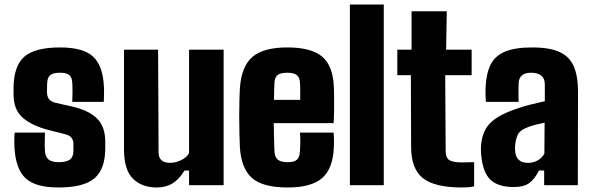

<svg xmlns="http://www.w3.org/2000/svg" viewBox="-20 -820 2620 850"><path d="M239 10Q136 10 92.5 -31.5Q49 -73 44 -168Q43 -190 43.5 -209Q44 -228 45 -233H179Q178 -200 178 -182.5Q178 -165 179 -151Q181 -124 196 -113Q211 -102 239 -102Q274 -102 289.5 -113.5Q305 -125 305 -152V-184Q305 -199 296.5 -210Q288 -221 268 -226L193 -245Q120 -264 80 -299.5Q40 -335 40 -401V-429Q40 -526 86.5 -568Q133 -610 246 -610Q348 -610 392 -569.5Q436 -529 440 -436Q441 -428 440.5 -413.5Q440 -399 440 -386Q440 -373 439 -369H300Q301 -386 301 -413Q301 -440 300 -453Q299 -477 287 -487.5Q275 -498 246 -498Q215 -498 202.5 -487.5Q190 -477 189 -453Q189 -452 188.5 -444.5Q188 -437 188 -414Q188 -393 197 -381Q206 -369 230 -364L296 -349Q370 -333 408 -297Q446 -261 446 -192V-164Q446 -71 398 -30.5Q350 10 239 10Z M674 10Q608 10 568.5 -29Q529 -68 529 -159V-600H680L682 -146Q682 -99 733 -99Q757 -99 782 -111Q807 -123 817 -142V-600H970V0H817V-65H797Q772 -25 743 -7.5Q714 10 674 10Z M1308 -233H1457Q1458 -227 1458.5 -206Q1459 -185 1458 -168Q1454 -73 1406 -31.5Q1358 10 1254 10Q1143 10 1095.5 -32Q1048 -74 1042 -168Q1041 -191 1040 -228Q1039 -265 1039 -305.5Q1039 -346 1040 -380Q1041 -414 1042 -430Q1049 -527 1098 -568.5Q1147 -610 1252 -610Q1358 -610 1406 -569.5Q1454 -529 1458 -436Q1459 -424 1459 -396.5Q1459 -369 1459 -336Q1459 -303 1457 -275H1192Q1192 -246 1193 -216Q1194 -186 1195 -151Q1196 -125 1209.5 -113.5Q1223 -102 1254 -102Q1283 -102 1295 -113.5Q1307 -125 1308 -152Q1309 -167 1309.5 -185.5Q1310 -204 1308 -233ZM1252 -498Q1221 -498 1208.5 -487.5Q1196 -477 1195 -453Q1194 -433 1193.5 -414Q1193 -395 1193 -378H1309Q1309 -404 1309 -425Q1309 -446 1308 -453Q1307 -477 1294 -487.5Q1281 -498 1252 -498Z M1529 0V-800H1679V0Z M2025 10Q1904 10 1852 -31.5Q1800 -73 1800 -170L1799 -487H1739V-600H1802V-770H1958L1955 -600H2068V-487H1951L1953 -152Q1953 -121 1969.5 -111Q1986 -101 2025 -101Q2039 -101 2051 -101.5Q2063 -102 2079 -102V5Q2067 8 2054 9Q2041 10 2025 10Z M2255 8Q2185 8 2151 -24.5Q2117 -57 2110 -137Q2109 -145 2109 -159Q2109 -173 2110 -180Q2114 -221 2130.5 -249.5Q2147 -278 2181.5 -300Q2216 -322 2274 -341Q2304 -351 2330.5 -357.5Q2357 -364 2392 -372V-446Q2392 -498 2331 -498Q2279 -498 2276 -453Q2276 -448 2275.5 -428.5Q2275 -409 2275.5 -390.5Q2276 -372 2276 -369H2131Q2130 -375 2129.5 -395.5Q2129 -416 2130 -436Q2133 -497 2152.5 -535Q2172 -573 2216 -591.5Q2260 -610 2336 -610Q2414 -610 2458 -589.5Q2502 -569 2520.5 -525.5Q2539 -482 2539 -412L2538 0H2389V-65H2366Q2347 -27 2323 -9.5Q2299 8 2255 8ZM2318 -99Q2341 -99 2360.5 -110Q2380 -121 2390 -140L2391 -277Q2371 -273 2350 -267.5Q2329 -262 2312 -255Q2281 -243 2272 -223Q2263 -203 2261 -180Q2260 -167 2260 -163Q2260 -159 2261 -148Q2266 -99 2318 -99Z"/></svg>

Font: Big Shoulders Text Black
Style: Regular
Weight: 900
Designer: Patric King
Foundry: XO Type Co
Version: Version 1.000; ttfautohint (v1.8.2)